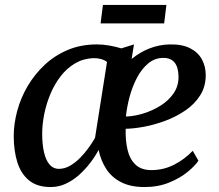

<svg xmlns="http://www.w3.org/2000/svg" viewBox="-20 -746 884 776"><path d="M521.5 -566.5 512 -507.5Q545 -535 584 -550.2Q623 -565.5 665.5 -566.5Q716 -567.5 748 -551.2Q780 -535 795.5 -507Q811 -479 811.5 -444.5Q812 -397.5 789.8 -361.8Q767.5 -326 730.5 -300.5Q693.5 -275 649.8 -258.5Q606 -242 563.5 -234Q521 -226 488 -225.5Q486.5 -178.5 495.5 -140.5Q504.5 -102.5 527.8 -80.5Q551 -58.5 592 -58.5Q640.5 -58.5 683 -80Q725.5 -101.5 759 -136.5L782 -96.5Q768.5 -76 738 -51Q707.5 -26 663.2 -8Q619 10 564 10Q508 10 469.8 -9.5Q431.5 -29 409.5 -63Q387.5 -97 378.5 -140Q365 -114.5 344.8 -88Q324.5 -61.5 299.8 -39.2Q275 -17 246 -3.5Q217 10 185 10Q130 10 97.2 -17Q64.5 -44 50 -90.5Q35.5 -137 35.5 -196Q35.5 -246 49.8 -298.5Q64 -351 92.2 -398.8Q120.5 -446.5 161.2 -484.5Q202 -522.5 254.8 -544.5Q307.5 -566.5 371.5 -566.5Q396.5 -566.5 422.8 -561.8Q449 -557 470.5 -550.5ZM364 -188.5 412.5 -495.5Q401.5 -504 386.8 -507.8Q372 -511.5 356 -511Q315.5 -509 282.8 -489.5Q250 -470 225.2 -438Q200.5 -406 184 -366.8Q167.5 -327.5 159 -285.8Q150.5 -244 150.5 -205Q150.5 -162 158 -130Q165.5 -98 180.5 -80.8Q195.5 -63.5 217.5 -63.5Q241 -63.5 262.8 -76Q284.5 -88.5 303.8 -108Q323 -127.5 338.5 -149.2Q354 -171 364 -188.5ZM640.5 -512Q605.5 -512 578.8 -489.5Q552 -467 533.2 -431Q514.5 -395 503.5 -353.8Q492.5 -312.5 489 -275Q522 -276 559 -287.2Q596 -298.5 628.8 -319Q661.5 -339.5 681.8 -369Q702 -398.5 701.5 -436.5Q701 -474 685.8 -493Q670.5 -512 640.5 -512ZM396 -726H652.5L643.5 -651.5H386.5Z"/></svg>

Font: Merriweather 20pt Medium
Style: Italic
Weight: 500
Italic angle: -7.8°
Version: Version 2.101